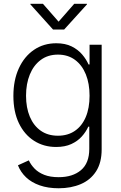

<svg xmlns="http://www.w3.org/2000/svg" viewBox="-20 -774 633 1008"><path d="M288.1 214.4Q231.9 214.4 188.7 199.2Q145.5 184.1 116.9 157Q88.4 129.9 74.2 93.8L131.3 67.9Q142.1 91.3 161.9 111.6Q181.6 131.8 212.6 144Q243.7 156.2 288.1 156.2Q361.3 156.2 405 119.4Q448.7 82.5 448.7 7.8V-108.9H443.4Q431.2 -81.5 409.4 -57.4Q387.7 -33.2 354.5 -17.8Q321.3 -2.4 274.4 -2.4Q209.5 -2.4 158.7 -34.9Q107.9 -67.4 79.1 -127.4Q50.3 -187.5 50.3 -270.5Q50.3 -353 78.9 -415.3Q107.4 -477.5 158.2 -512.2Q209 -546.9 275.4 -546.9Q322.8 -546.9 356.2 -530.3Q389.6 -513.7 411.4 -488Q433.1 -462.4 444.8 -435.5H450.2V-539.1H513.7V10.3Q513.7 80.1 484.4 125.5Q455.1 170.9 404.1 192.6Q353 214.4 288.1 214.4ZM284.2 -61.5Q335.9 -61.5 373 -86.9Q410.2 -112.3 430.2 -159.4Q450.2 -206.5 450.2 -271.5Q450.2 -335 430.7 -383.5Q411.1 -432.1 373.8 -459.7Q336.4 -487.3 284.2 -487.3Q231.4 -487.3 193.8 -459.2Q156.2 -431.2 136.5 -382.6Q116.7 -334 116.7 -271.5Q116.7 -208.5 136.7 -161.1Q156.7 -113.8 194.1 -87.6Q231.4 -61.5 284.2 -61.5ZM205.6 -753.9 287.6 -660.2 369.6 -753.9H436.5V-751L316.9 -619.1H258.3L139.6 -751V-753.9Z"/></svg>

Font: Inter 18pt Light
Style: Regular
Weight: 300
Designer: Rasmus Andersson
Foundry: rsms
Version: Version 4.001;git-66647c0bb